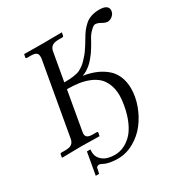

<svg xmlns="http://www.w3.org/2000/svg" viewBox="-191 -800 1093 1142"><g transform="rotate(-30 355.0 -229.0)"><path d="M580.1 -150.9Q580.1 -95.2 559.1 -37.6Q538.1 20 502.4 66.4Q466.8 112.8 414.3 142.3Q361.8 171.9 304.2 171.9Q276.4 171.9 254.2 167.7Q231.9 163.6 221.4 158.9Q210.9 154.3 202.1 150.1Q193.4 146 189 146Q175.8 146 169.9 154.8Q168.5 157.2 161.1 193.8H138.2L165 42H189Q188 46.9 188 58.1Q188 87.4 205.3 107.4Q222.7 127.4 247.1 135.3Q271.5 143.1 300.8 143.1Q330.6 143.1 358.6 131.1Q386.7 119.1 413.6 93.8Q440.4 68.4 461.4 22.9Q482.4 -22.5 493.2 -83Q500 -123 500 -147.9Q500 -192.4 486.3 -226.3Q472.7 -260.3 450 -281Q427.2 -301.8 393.8 -314.9Q360.4 -328.1 325 -333Q289.6 -337.9 247.1 -337.9L200.2 -70.8Q199.2 -66.9 199.2 -59.1Q199.2 -42.5 210.4 -35.2Q221.7 -27.8 247.1 -27.8H272.9Q276.4 -27.8 278.3 -25.6Q280.3 -23.4 279.8 -20L275.9 -1L273.9 1Q188 -1 147.9 -1L20 1L18.1 -1L21 -20Q22.5 -27.8 29.8 -27.8H57.1Q86.9 -27.8 101.1 -38.3Q115.2 -48.8 119.1 -70.8L208 -574.2V-585.9Q208 -602.5 197 -610.4Q186 -618.2 161.1 -618.2H133.8Q130.9 -618.2 128.7 -620.4Q126.5 -622.6 127 -626L130.9 -645L132.8 -646Q219.7 -645 258.8 -645L388.2 -646L390.1 -645L386.2 -626Q384.8 -618.2 377 -618.2H351.1Q321.3 -618.2 306.6 -607.2Q292 -596.2 288.1 -574.2L253.9 -380.9Q331.1 -380.9 361.8 -396Q377 -403.8 390.4 -413.8Q403.8 -423.8 416.5 -437.7Q429.2 -451.7 437.5 -461.2Q445.8 -470.7 458.3 -489.5Q470.7 -508.3 474.9 -514.9Q479 -521.5 491.2 -542Q506.3 -567.9 518.8 -584.5Q531.2 -601.1 550 -618.2Q568.8 -635.3 593.5 -643.6Q618.2 -651.9 648.9 -651.9Q710 -651.9 710 -613.8Q710 -608.9 709 -606Q706.1 -588.9 690.4 -576.4Q674.8 -564 658.2 -564Q644.5 -564 621.1 -577.1Q602.1 -588.9 584 -588.9Q574.7 -588.9 555.7 -570.8Q536.6 -552.7 524.9 -532.2Q516.1 -515.6 510.5 -505.9Q504.9 -496.1 494.1 -478.3Q483.4 -460.4 474.9 -448.7Q466.3 -437 453.1 -421.4Q439.9 -405.8 427.7 -395.3Q415.5 -384.8 399.9 -375Q384.3 -365.2 368.2 -359.9Q377.9 -357.9 383.8 -356.9H386.2Q427.2 -348.6 460.2 -333.7Q493.2 -318.8 521 -295.2Q548.8 -271.5 564.5 -234.6Q580.1 -197.8 580.1 -150.9Z"/></g></svg>

Font: Common Serif Medium
Style: Italic
Weight: 500
Italic angle: -12°
Designer: Philipp H. Poll, Khaled Hosny
Foundry: Stefan Peev, Context Ltd.
Version: Version 1.026